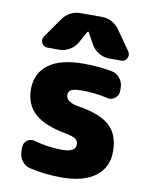

<svg xmlns="http://www.w3.org/2000/svg" viewBox="-87 -853 705 906"><g transform="rotate(10 265.5 -400.5)"><path d="M250 -139.6Q315.4 -139.6 315.4 -175.8Q315.4 -192.4 303.7 -201.7Q292 -210.9 257.8 -217.8Q150.4 -237.3 103.5 -280.8Q56.6 -324.2 56.6 -395.5Q56.6 -472.7 113.3 -515.1Q169.9 -557.6 281.2 -557.6Q350.6 -557.6 416 -545.9Q441.4 -541 457 -521Q472.7 -501 472.7 -475.6V-460Q472.7 -438.5 455.1 -425.8Q443.4 -416 427.7 -416Q422.9 -416 417 -418Q354.5 -431.6 295.9 -431.6Q257.8 -431.6 244.1 -423.8Q230.5 -416 230.5 -399.4Q230.5 -367.2 284.2 -356.4Q397.5 -338.9 443.4 -295.9Q489.3 -252.9 489.3 -173.8Q489.3 -95.7 432.1 -53.2Q375 -10.7 268.6 -10.7Q191.4 -10.7 119.1 -27.3Q94.7 -32.2 79.1 -52.7Q63.5 -73.2 63.5 -99.6V-119.1Q63.5 -139.6 80.1 -152.3Q91.8 -160.2 105.5 -160.2Q111.3 -160.2 118.2 -158.2Q183.6 -139.6 250 -139.6ZM279.3 -707Q277.3 -710 275.4 -710Q273.4 -710 271.5 -707L241.2 -652.3Q228.5 -629.9 205.1 -616.2Q181.6 -602.5 155.3 -602.5H98.6Q80.1 -602.5 72.3 -619.1Q68.4 -626 68.4 -632.8Q68.4 -641.6 73.2 -650.4L137.7 -742.2Q169.9 -790 227.5 -790H324.2Q381.8 -790 414.1 -742.2L478.5 -650.4Q483.4 -641.6 483.4 -632.8Q483.4 -626 479.5 -619.1Q471.7 -602.5 453.1 -602.5H395.5Q369.1 -602.5 345.7 -616.2Q322.3 -629.9 309.6 -652.3Z"/></g></svg>

Font: Gen Jyuu Gothic Heavy
Style: Bold
Weight: 900
Designer: [Source Han Sans]
Ryoko NISHIZUKA  (kana & ideographs); Paul D. Hunt (Latin, Greek & Cyrillic); Wenlong ZHANG  (bopomofo
Version: Version 1.002.20150607